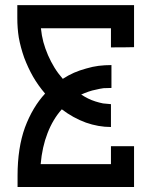

<svg xmlns="http://www.w3.org/2000/svg" viewBox="-20 -744 601 763"><path d="M512.7 -556.6Q481.4 -555.7 420.9 -555.7Q420.9 -581.1 420.9 -631.8Q351.6 -631.8 282.2 -631.8Q211.9 -631.8 142.6 -631.8Q145.5 -602.5 152.3 -577.1Q159.2 -551.8 170.9 -524.4Q182.6 -498 196.3 -475.6Q210 -453.1 229.5 -430.7Q252 -445.3 274.4 -455.1Q296.9 -464.8 322.3 -471.7Q348.6 -479.5 372.1 -482.4Q396.5 -485.4 422.9 -485.4Q422.9 -462.9 422.9 -440.4Q422.9 -417 422.9 -394.5Q406.2 -394.5 391.6 -393.6Q377 -391.6 361.3 -387.7Q345.7 -384.8 332 -379.9Q317.4 -375 302.7 -368.2Q316.4 -359.4 330.1 -352.5Q343.8 -345.7 359.4 -340.8Q375 -335.9 389.6 -333Q404.3 -331.1 420.9 -330.1Q420.9 -299.8 420.9 -239.3Q371.1 -239.3 321.3 -256.8Q270.5 -275.4 225.6 -309.6Q190.4 -270.5 168.9 -214.8Q147.5 -160.2 141.6 -91.8Q235.4 -91.8 420.9 -91.8Q420.9 -116.2 420.9 -163.1Q451.2 -163.1 512.7 -163.1Q512.7 -109.4 512.7 -1Q358.4 -1 49.8 -1Q49.8 -15.6 49.8 -45.9Q49.8 -156.2 79.1 -237.3Q109.4 -318.4 159.2 -372.1Q130.9 -405.3 111.3 -439.5Q91.8 -473.6 76.2 -514.6Q61.5 -556.6 54.7 -594.7Q48.8 -631.8 48.8 -672.9Q48.8 -675.8 48.8 -677.7Q48.8 -693.4 48.8 -723.6Q203.1 -723.6 512.7 -723.6Q512.7 -681.6 512.7 -639.6Q512.7 -597.7 512.7 -556.6Z"/></svg>

Font: Oishi
Style: Regular
Weight: 400
Designer: bBranding
Version: Version 1.0